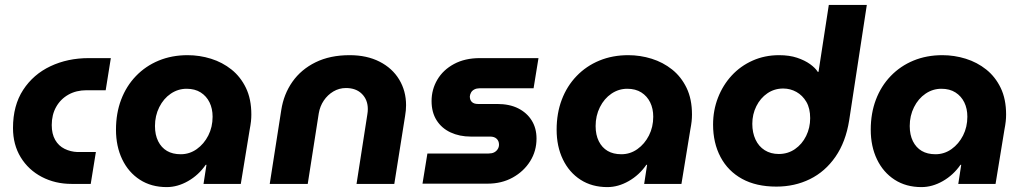

<svg xmlns="http://www.w3.org/2000/svg" viewBox="-20 -750 4180 783"><path d="M272 0Q205 0 150.5 -28.5Q96 -57 64.5 -108.5Q33 -160 33 -228Q33 -320 74.5 -383.5Q116 -447 186 -480Q256 -513 342 -513H432L411 -382H333Q291 -382 259 -364Q227 -346 209 -314Q191 -282 191 -240Q191 -204 205 -179.5Q219 -155 243.5 -143Q268 -131 296 -130H371L350 0Z M660 13Q597 13 550.5 -17Q504 -47 478.5 -100Q453 -153 453 -221Q453 -288 474 -343.5Q495 -399 534.5 -440Q574 -481 627.5 -503Q681 -525 745 -525Q794 -525 840.5 -510.5Q887 -496 924 -466.5Q961 -437 983 -391.5Q1005 -346 1005 -283Q1005 -269 1003.5 -255Q1002 -241 998 -220L962 0H810L822 -78H819Q790 -36 747 -11.5Q704 13 660 13ZM717 -121Q753 -121 782.5 -142Q812 -163 829.5 -197.5Q847 -232 847 -274Q847 -307 834.5 -332.5Q822 -358 798.5 -373Q775 -388 741 -388Q706 -388 676.5 -368Q647 -348 629.5 -313Q612 -278 612 -236Q612 -200 625 -174Q638 -148 661 -134.5Q684 -121 717 -121Z M1080 0 1127 -301Q1137 -366 1172.5 -416.5Q1208 -467 1267 -496Q1326 -525 1406 -525Q1476 -525 1528 -498.5Q1580 -472 1608 -425.5Q1636 -379 1636 -321Q1636 -311 1635 -299.5Q1634 -288 1632 -277L1588 0H1434L1478 -283Q1479 -289 1479.5 -294.5Q1480 -300 1480 -305Q1480 -343 1456 -367Q1432 -391 1391 -391Q1363 -391 1339.5 -377Q1316 -363 1300.5 -340Q1285 -317 1280 -288L1235 0Z M1703 -1 1723 -124H1973Q1986 -124 1995 -128.5Q2004 -133 2009.5 -141.5Q2015 -150 2015 -160Q2015 -175 2005.5 -184Q1996 -193 1979 -193H1900Q1854 -193 1817.5 -210Q1781 -227 1760.5 -259.5Q1740 -292 1740 -338Q1740 -385 1763.5 -425Q1787 -465 1831.5 -489Q1876 -513 1937 -513H2176L2156 -390H1936Q1924 -390 1915 -385.5Q1906 -381 1901.5 -373.5Q1897 -366 1896 -357Q1896 -342 1904.5 -334Q1913 -326 1929 -326H2007Q2058 -326 2093.5 -308Q2129 -290 2148.5 -258.5Q2168 -227 2168 -185Q2168 -134 2142 -92.5Q2116 -51 2071 -26Q2026 -1 1968 -1Z M2457 13Q2394 13 2347.5 -17Q2301 -47 2275.5 -100Q2250 -153 2250 -221Q2250 -288 2271 -343.5Q2292 -399 2331.5 -440Q2371 -481 2424.5 -503Q2478 -525 2542 -525Q2591 -525 2637.5 -510.5Q2684 -496 2721 -466.5Q2758 -437 2780 -391.5Q2802 -346 2802 -283Q2802 -269 2800.5 -255Q2799 -241 2795 -220L2759 0H2607L2619 -78H2616Q2587 -36 2544 -11.5Q2501 13 2457 13ZM2514 -121Q2550 -121 2579.5 -142Q2609 -163 2626.5 -197.5Q2644 -232 2644 -274Q2644 -307 2631.5 -332.5Q2619 -358 2595.5 -373Q2572 -388 2538 -388Q2503 -388 2473.5 -368Q2444 -348 2426.5 -313Q2409 -278 2409 -236Q2409 -200 2422 -174Q2435 -148 2458 -134.5Q2481 -121 2514 -121Z M3146 11Q3064 11 3006.5 -20.5Q2949 -52 2918.5 -109.5Q2888 -167 2888 -242Q2888 -300 2908 -351.5Q2928 -403 2964 -442Q3000 -481 3049.5 -503Q3099 -525 3157 -525Q3199 -525 3230.5 -514.5Q3262 -504 3283.5 -488.5Q3305 -473 3315 -457H3318L3360 -730H3515L3443 -259Q3429 -171 3387 -110.5Q3345 -50 3283 -19.5Q3221 11 3146 11ZM3156 -122Q3193 -122 3222 -142Q3251 -162 3267.5 -195.5Q3284 -229 3284 -268Q3284 -308 3268.5 -334.5Q3253 -361 3228 -375Q3203 -389 3174 -389Q3138 -389 3109.5 -369.5Q3081 -350 3064.5 -317Q3048 -284 3048 -245Q3048 -209 3061 -181Q3074 -153 3098.5 -137.5Q3123 -122 3156 -122Z M3738 13Q3675 13 3628.5 -17Q3582 -47 3556.5 -100Q3531 -153 3531 -221Q3531 -288 3552 -343.5Q3573 -399 3612.5 -440Q3652 -481 3705.5 -503Q3759 -525 3823 -525Q3872 -525 3918.5 -510.5Q3965 -496 4002 -466.5Q4039 -437 4061 -391.5Q4083 -346 4083 -283Q4083 -269 4081.5 -255Q4080 -241 4076 -220L4040 0H3888L3900 -78H3897Q3868 -36 3825 -11.5Q3782 13 3738 13ZM3795 -121Q3831 -121 3860.5 -142Q3890 -163 3907.5 -197.5Q3925 -232 3925 -274Q3925 -307 3912.5 -332.5Q3900 -358 3876.5 -373Q3853 -388 3819 -388Q3784 -388 3754.5 -368Q3725 -348 3707.5 -313Q3690 -278 3690 -236Q3690 -200 3703 -174Q3716 -148 3739 -134.5Q3762 -121 3795 -121Z"/></svg>

Font: MuseoModerno
Style: Bold Italic
Weight: 700
Italic angle: -9°
Designer: Pablo Cosgaya, Héctor Gatti, Marcela Romero, and the Authors of The MuseoModerno Project.
Foundry: Omnibus-Type Team
Version: Version 1.003